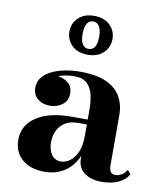

<svg xmlns="http://www.w3.org/2000/svg" viewBox="-83 -798 746 876"><g transform="rotate(10 290.0 -360.0)"><path d="M446.5 10Q414.5 10 389.5 0.2Q364.5 -9.5 350 -29.2Q335.5 -49 335.5 -79.5V-304.5Q335.5 -340.5 328.5 -372.2Q321.5 -404 301.2 -423.5Q281 -443 241 -443Q221 -443 198 -438.8Q175 -434.5 154.5 -424.8Q134 -415 120.8 -399.5Q107.5 -384 107.5 -361H75.5Q75.5 -392.5 99 -411.8Q122.5 -431 154 -431Q186.5 -431 211.2 -413.5Q236 -396 236 -363Q236 -327.5 210.8 -309.2Q185.5 -291 154 -291Q119.5 -291 97 -309.8Q74.5 -328.5 74.5 -361Q74.5 -389 91 -409.2Q107.5 -429.5 135 -442.5Q162.5 -455.5 196.2 -461.8Q230 -468 264 -468Q340.5 -468 386.5 -446.8Q432.5 -425.5 453.2 -388.5Q474 -351.5 474 -304.5V-71.5Q474 -54.5 480 -43Q486 -31.5 504.5 -31.5Q515.5 -31.5 531 -39.8Q546.5 -48 555.5 -64.5L571 -47Q557 -20.5 524.2 -5.2Q491.5 10 446.5 10ZM182 10Q117 10 78.2 -23.2Q39.5 -56.5 39.5 -113.5Q39.5 -180.5 97.8 -219.8Q156 -259 262.5 -259H382V-236H294Q256 -236 232.8 -220Q209.5 -204 199 -180Q188.5 -156 188.5 -131Q188.5 -107 195.2 -88.5Q202 -70 215 -59.5Q228 -49 247.5 -49Q268 -49 288.2 -63.2Q308.5 -77.5 322 -107Q335.5 -136.5 335.5 -182.5H352Q352 -124.5 330.8 -81.2Q309.5 -38 271.2 -14Q233 10 182 10ZM283 -550Q237 -550 210.2 -576Q183.5 -602 183.5 -640Q183.5 -678.5 210.2 -704.2Q237 -730 283 -730Q329 -730 356 -704.2Q383 -678.5 383 -640Q383 -602 356 -576Q329 -550 283 -550ZM283 -577Q295.5 -577 304 -584Q312.5 -591 317 -605Q321.5 -619 321.5 -640Q321.5 -660.5 317 -674.8Q312.5 -689 304 -696.5Q295.5 -704 283 -704Q270.5 -704 262 -696.5Q253.5 -689 249 -674.8Q244.5 -660.5 244.5 -640Q244.5 -619 249 -605Q253.5 -591 262 -584Q270.5 -577 283 -577Z"/></g></svg>

Font: Bodoni Moda 9pt
Style: Bold
Weight: 700
Designer: Owen Earl
Foundry: indestructible type
Version: Version 2.005